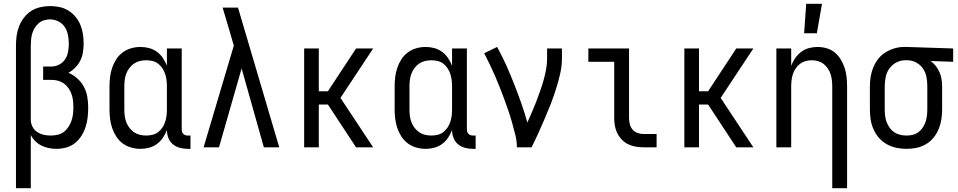

<svg xmlns="http://www.w3.org/2000/svg" viewBox="-20 -775 5040 1010"><path d="M64 215V-535Q64 -561 67.5 -587Q71 -613 80.5 -637Q90 -661 106 -682Q122 -703 143.5 -717Q165 -731 191 -737Q217 -743 243 -743Q268 -743 292.5 -738Q317 -733 338.5 -720Q360 -707 376.5 -687.5Q393 -668 402.5 -645Q412 -622 416 -597Q420 -572 420 -547Q420 -524 416.5 -501Q413 -478 403 -457.5Q393 -437 376.5 -420Q360 -403 340 -392Q366 -381 387.5 -361.5Q409 -342 422 -317Q435 -292 439.5 -264Q444 -236 444 -208Q444 -182 441 -156.5Q438 -131 430 -106.5Q422 -82 408 -60Q394 -38 374 -22Q354 -6 328.5 1Q303 8 277 8Q257 8 237 4Q217 0 198.5 -9Q180 -18 165.5 -32.5Q151 -47 142 -65V215ZM247 -62Q265 -62 283 -66Q301 -70 315.5 -81Q330 -92 340 -107.5Q350 -123 356 -140Q362 -157 364 -175Q366 -193 366 -211Q366 -229 364 -246.5Q362 -264 356 -280.5Q350 -297 340 -311.5Q330 -326 316 -336Q302 -346 285 -350.5Q268 -355 250 -355H207V-425H250Q271 -425 291 -435Q311 -445 322.5 -463Q334 -481 338 -502.5Q342 -524 342 -545Q342 -568 337.5 -591Q333 -614 320.5 -633Q308 -652 287 -662.5Q266 -673 243 -673Q227 -673 211 -668Q195 -663 183 -652.5Q171 -642 162.5 -628Q154 -614 149.5 -598.5Q145 -583 143.5 -567Q142 -551 142 -535V-142Q143 -123 152 -106.5Q161 -90 176.5 -80Q192 -70 210 -66Q228 -62 247 -62Z M719 8Q694 8 669.5 1Q645 -6 625 -21Q605 -36 591.5 -57Q578 -78 570 -101.5Q562 -125 559 -150Q556 -175 556 -200V-320Q556 -345 559 -370Q562 -395 570 -418.5Q578 -442 591.5 -463Q605 -484 625 -499Q645 -514 669.5 -521Q694 -528 719 -528Q742 -528 764.5 -522Q787 -516 805.5 -502.5Q824 -489 837 -469.5Q850 -450 858 -429V-520H936V-93Q936 -87 938 -81Q940 -75 944.5 -70.5Q949 -66 955 -64Q961 -62 967 -62H982V8H967Q946 8 925.5 2.5Q905 -3 889 -16.5Q873 -30 865.5 -50Q858 -70 858 -91Q850 -70 837 -50.5Q824 -31 805.5 -17.5Q787 -4 764.5 2Q742 8 719 8ZM749 -62Q766 -62 782.5 -66Q799 -70 812 -80Q825 -90 834.5 -104.5Q844 -119 849 -134.5Q854 -150 856 -166.5Q858 -183 858 -200V-320Q858 -337 856 -353.5Q854 -370 849 -385.5Q844 -401 834.5 -415.5Q825 -430 812 -440Q799 -450 782.5 -454Q766 -458 749 -458Q732 -458 715.5 -454Q699 -450 685 -440.5Q671 -431 660.5 -417Q650 -403 644 -387Q638 -371 636 -354Q634 -337 634 -320V-200Q634 -183 636 -166Q638 -149 644 -133Q650 -117 660.5 -103Q671 -89 685 -79.5Q699 -70 715.5 -66Q732 -62 749 -62Z M1051 0 1210 -535 1187 -614Q1178 -644 1169 -674.5Q1160 -705 1151 -735H1232L1449 0H1368L1251 -415L1132 0Z M1580 0V-520H1657V-295H1705L1853 -520H1943L1771 -260L1943 0H1853L1705 -225H1657V0Z M2219 8Q2194 8 2169.5 1Q2145 -6 2125 -21Q2105 -36 2091.5 -57Q2078 -78 2070 -101.5Q2062 -125 2059 -150Q2056 -175 2056 -200V-320Q2056 -345 2059 -370Q2062 -395 2070 -418.5Q2078 -442 2091.5 -463Q2105 -484 2125 -499Q2145 -514 2169.5 -521Q2194 -528 2219 -528Q2242 -528 2264.5 -522Q2287 -516 2305.5 -502.5Q2324 -489 2337 -469.5Q2350 -450 2358 -429V-520H2436V-93Q2436 -87 2438 -81Q2440 -75 2444.5 -70.5Q2449 -66 2455 -64Q2461 -62 2467 -62H2482V8H2467Q2446 8 2425.5 2.5Q2405 -3 2389 -16.5Q2373 -30 2365.5 -50Q2358 -70 2358 -91Q2350 -70 2337 -50.5Q2324 -31 2305.5 -17.5Q2287 -4 2264.5 2Q2242 8 2219 8ZM2249 -62Q2266 -62 2282.5 -66Q2299 -70 2312 -80Q2325 -90 2334.5 -104.5Q2344 -119 2349 -134.5Q2354 -150 2356 -166.5Q2358 -183 2358 -200V-320Q2358 -337 2356 -353.5Q2354 -370 2349 -385.5Q2344 -401 2334.5 -415.5Q2325 -430 2312 -440Q2299 -450 2282.5 -454Q2266 -458 2249 -458Q2232 -458 2215.5 -454Q2199 -450 2185 -440.5Q2171 -431 2160.5 -417Q2150 -403 2144 -387Q2138 -371 2136 -354Q2134 -337 2134 -320V-200Q2134 -183 2136 -166Q2138 -149 2144 -133Q2150 -117 2160.5 -103Q2171 -89 2185 -79.5Q2199 -70 2215.5 -66Q2232 -62 2249 -62Z M2699 0Q2699 -33 2691 -65Q2683 -97 2674 -129Q2665 -161 2654.5 -192Q2644 -223 2632.5 -254Q2621 -285 2609 -315.5Q2597 -346 2584 -376Q2571 -406 2556.5 -436Q2542 -466 2527 -495L2595 -528Q2621 -481 2643 -432Q2665 -383 2684.5 -333Q2704 -283 2722 -232.5Q2740 -182 2754 -130Q2766 -157 2778 -184.5Q2790 -212 2800.5 -239.5Q2811 -267 2821 -295Q2831 -323 2839 -351.5Q2847 -380 2852.5 -409Q2858 -438 2858 -468V-520H2936V-468Q2936 -427 2926.5 -386Q2917 -345 2904.5 -305.5Q2892 -266 2877 -227.5Q2862 -189 2845.5 -151Q2829 -113 2812 -75Q2795 -37 2776 0Z M3366 0Q3345 0 3324.5 -3.5Q3304 -7 3285 -16Q3266 -25 3251.5 -40Q3237 -55 3227.5 -74Q3218 -93 3214.5 -113.5Q3211 -134 3211 -155V-450H3075V-520H3289V-155Q3289 -138 3293 -122Q3297 -106 3307.5 -93.5Q3318 -81 3334 -75.5Q3350 -70 3366 -70H3434V0Z M3580 0V-520H3657V-295H3705L3853 -520H3943L3771 -260L3943 0H3853L3705 -225H3657V0Z M4210 -600 4221 -755H4304L4277 -600ZM4358 215V-320Q4358 -337 4356 -353.5Q4354 -370 4349 -385.5Q4344 -401 4334.5 -415Q4325 -429 4312 -439Q4299 -449 4283 -453.5Q4267 -458 4250 -458Q4233 -458 4217 -453.5Q4201 -449 4188 -439Q4175 -429 4165.5 -415Q4156 -401 4151 -385.5Q4146 -370 4144 -353.5Q4142 -337 4142 -320V0H4064V-520H4142V-429Q4150 -450 4163 -469Q4176 -488 4194.5 -502Q4213 -516 4235.5 -522Q4258 -528 4280 -528Q4305 -528 4329 -521Q4353 -514 4371.5 -498.5Q4390 -483 4403 -461.5Q4416 -440 4423.5 -416.5Q4431 -393 4433.5 -368.5Q4436 -344 4436 -320V215Z M4749 8Q4722 8 4695.5 2.5Q4669 -3 4645.5 -16Q4622 -29 4604 -49.5Q4586 -70 4575 -95Q4564 -120 4560 -146.5Q4556 -173 4556 -200V-320Q4556 -346 4560 -371.5Q4564 -397 4574 -421Q4584 -445 4600 -465.5Q4616 -486 4638 -499.5Q4660 -513 4685 -520.5Q4710 -528 4736 -528H4750L4994 -520V-450L4875 -454Q4891 -443 4903 -427.5Q4915 -412 4922.5 -394.5Q4930 -377 4933 -358Q4936 -339 4936 -320V-200Q4936 -173 4932 -147Q4928 -121 4918 -96.5Q4908 -72 4891 -51Q4874 -30 4851 -16.5Q4828 -3 4802 2.5Q4776 8 4749 8ZM4749 -62Q4766 -62 4782 -66Q4798 -70 4811.5 -80Q4825 -90 4834.5 -104.5Q4844 -119 4849 -134.5Q4854 -150 4856 -166.5Q4858 -183 4858 -200V-320Q4858 -344 4854 -367.5Q4850 -391 4837.5 -411Q4825 -431 4804 -443.5Q4783 -456 4759 -458H4742Q4717 -458 4694.5 -446Q4672 -434 4658 -414Q4644 -394 4639 -369.5Q4634 -345 4634 -320V-200Q4634 -183 4636 -166Q4638 -149 4644 -133Q4650 -117 4660 -103Q4670 -89 4684 -79.5Q4698 -70 4715 -66Q4732 -62 4749 -62Z"/></svg>

Font: Iosevka Term SS14
Style: Regular
Weight: 400
Monospace: yes
Designer: Belleve Invis
Foundry: Belleve Invis
Version: Version 24.1.1; ttfautohint (v1.8.4)